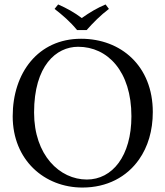

<svg xmlns="http://www.w3.org/2000/svg" viewBox="-20 -832 742 862"><path d="M326 -697H369C399 -731 431 -763 469 -792L454 -812C416 -796 384 -777 347 -751C314 -776 280 -795 241 -812L225 -792C261 -764 296 -734 326 -697ZM331 -622C463 -622 570 -512 570 -310C570 -131 484 -26 370 -26C248 -26 133 -135 133 -327C133 -537 232 -622 331 -622ZM666 -329C666 -536 523 -658 344 -658C150.3 -658 37 -503.9 37 -310C37 -113 180 10 350 10C460.8 10 549.3 -37.7 604.2 -116C644 -172.7 666 -245 666 -329Z"/></svg>

Font: Libertinus Serif
Style: Regular
Weight: 400
Designer: Philipp H. Poll
Foundry: Khaled Hosny
Version: Version 6.2